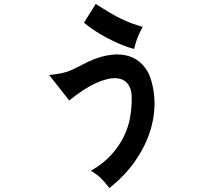

<svg xmlns="http://www.w3.org/2000/svg" viewBox="-20 -803 1040 965"><path d="M402 -689 461 -783Q502 -757 532.5 -739Q563 -721 589 -708.5Q615 -696 640.5 -686.5Q666 -677 697 -668Q687 -649 680.5 -635.5Q674 -622 669.5 -609.5Q665 -597 661.5 -585Q658 -573 654 -557Q622 -565 586.5 -580Q551 -595 517 -613Q483 -631 453 -651Q423 -671 402 -689ZM328 -298 227 -426Q256 -429 275.5 -432.5Q295 -436 312 -441Q329 -446 347 -454.5Q365 -463 392 -477Q457 -512 511 -523Q565 -534 607.5 -526Q650 -518 680.5 -492.5Q711 -467 729 -430Q755 -365 756.5 -290.5Q758 -216 733.5 -140.5Q709 -65 658.5 7.5Q608 80 530 142Q516 124 505.5 112Q495 100 485 90.5Q475 81 464 73Q453 65 437 55Q499 20 539 -24.5Q579 -69 602 -116Q625 -163 633.5 -211Q642 -259 642 -302Q644 -351 623.5 -379.5Q603 -408 562.5 -410Q522 -412 462.5 -385.5Q403 -359 328 -298Z"/></svg>

Font: D2Coding
Style: Bold
Weight: 700
Monospace: yes
Designer: Yong-Rak Park; Jeong-Hwan Yoon; Sang-Min Lee;
Foundry: NHN Corporation
Version: Version 1.3.2; Build 20180524